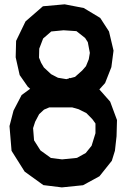

<svg xmlns="http://www.w3.org/2000/svg" viewBox="-20 -833 548 867"><path d="M477.5 -374 508.3 -291 506.3 -217.8 499 -152.3 484.9 -106.9 429.2 -37.1 355 3.4 259.3 13.2 175.8 2.9 91.3 -58.1 32.2 -151.9 22.9 -263.7 41 -333.5 77.6 -403.8 116.2 -432.1 105.5 -441.4 68.8 -494.1 50.8 -574.2 52.7 -648.4 95.2 -736.3 173.8 -804.7 272 -813.5 357.9 -796.9 432.6 -752 472.2 -690.9 492.7 -604.5 482.9 -529.8 454.6 -458 428.7 -429.2ZM157.2 -613.3 156.2 -572.8 165.5 -549.8 178.2 -528.3 210.9 -498 241.7 -481.9 279.8 -475.6 292 -479 292.5 -481.4 296.9 -480 318.8 -485.8 351.1 -514.6 368.2 -534.2 380.9 -565.4 385.7 -594.2 376.5 -642.6 364.3 -661.6 325.2 -692.4 267.1 -696.3 211.4 -690.9 174.8 -659.2ZM411.1 -231.4V-275.4L397 -294.9L370.1 -322.3L335 -339.8L305.7 -348.1H202.6L178.7 -337.9L156.7 -317.4L138.7 -283.2L129.4 -254.4L133.8 -199.2L162.6 -153.8L210 -119.6L260.3 -113.3L327.6 -120.1L367.2 -142.1L393.6 -174.8Z"/></svg>

Font: Gap Sans
Style: Bold
Weight: 400
Designer: Alexandre Liziard and Etienne Ozeray
Foundry: Interstices.io
Version: Version 1.610